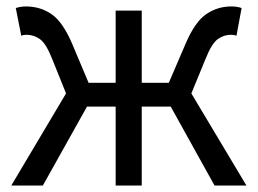

<svg xmlns="http://www.w3.org/2000/svg" viewBox="-20 -576 800 596"><path d="M185 -286 142 -393Q123 -441 104 -454.5Q85 -468 63 -468Q58 -468 54.5 -467.5Q51 -467 46 -465L29 -551Q44 -556 61 -556Q105 -556 140 -532Q175 -508 204 -440L255 -319H339V-543H420V-319H504L556 -440Q585 -508 620 -532Q655 -556 698 -556Q717 -556 730 -551L714 -465Q709 -467 705.5 -467.5Q702 -468 696 -468Q675 -468 656 -454.5Q637 -441 618 -393L574 -286L745 0H646L510 -245H420V0H339V-245H250L113 0H15Z"/></svg>

Font: Kinto Sans
Style: Regular
Weight: 400
Designer: Authors: Ryoko NISHIZUKA  (kana & ideographs); Paul D. Hunt (Latin, Greek & Cyrillic); Wenlong ZHANG  (bopomofo); Sandol
Foundry: Adobe Systems Incorporated, ookami Inc.
Version: Version 0.001